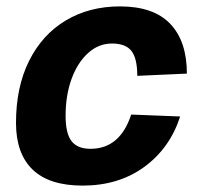

<svg xmlns="http://www.w3.org/2000/svg" viewBox="-20 -568 624 600"><path d="M238 12Q134 12 82 -38Q30 -88 30 -184Q30 -296 71 -378Q112 -460 185.5 -504Q259 -548 355 -548Q460 -548 512 -493.5Q564 -439 564 -338L409 -331Q409 -385 391 -408.5Q373 -432 330 -432Q288 -432 255 -402Q222 -372 203.5 -321Q185 -270 185 -206Q185 -151 203.5 -127Q222 -103 263 -103Q355 -103 390 -210L543 -204Q511 -105 431 -46.5Q351 12 238 12Z"/></svg>

Font: Geist
Style: Bold Italic
Weight: 700
Italic angle: -12°
Designer: Basement.studio, Andrés Briganti, Mateo Zaragoza
Foundry: Basement.studio, Vercel, Andrés Briganti, Guido Ferreyra, Mateo Zaragoza
Version: Version 1.500; ttfautohint (v1.8.4.7-5d5b)